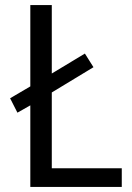

<svg xmlns="http://www.w3.org/2000/svg" viewBox="-20 -740 522 760"><path d="M185 -720V-449L316 -528L350 -474L185 -374V-74H462V0H100V-323L49 -294L20 -351L100 -398V-720Z"/></svg>

Font: Carrois Gothic
Style: Regular
Weight: 400
Designer: Ralph du Carrois
Foundry: Ralph du Carrois
Version: Version 1.001